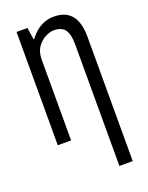

<svg xmlns="http://www.w3.org/2000/svg" viewBox="-175 -810 874 1137"><g transform="rotate(-20 262.5 -242.0)"><path d="M307 -724Q357 -725 390.5 -705.5Q424 -686 441 -646Q458 -606 458 -542V240H374V-527Q374 -590 353 -619Q332 -648 283 -648Q260 -648 230.5 -633.5Q201 -619 179 -588.5Q157 -558 157 -509V0H73V-714H142L153 -639H157Q180 -670 205 -688.5Q230 -707 256.5 -715.5Q283 -724 307 -724Z"/></g></svg>

Font: Noto Sans ExtraCondensed
Style: Regular
Weight: 400
Width: 2
Designer: Monotype Design Team
Foundry: Monotype Imaging Inc.
Version: Version 2.013